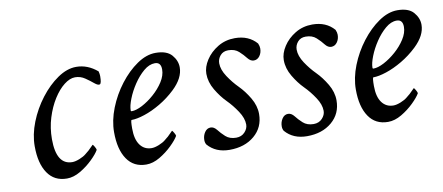

<svg xmlns="http://www.w3.org/2000/svg" viewBox="-48 -592 1760 763"><g transform="rotate(-10 832.0 -211.0)"><path d="M283.2 -424.8Q329.1 -424.8 368.2 -391.6Q371.1 -379.9 371.1 -372.1Q371.1 -342.3 363.8 -339.8Q356.4 -337.4 343 -348.6Q329.6 -359.9 311.5 -372.3Q293.5 -384.8 271.5 -384.8Q250.5 -384.8 227.3 -366.7Q204.1 -348.6 184.1 -316.9Q164.1 -285.2 151.4 -244.4Q138.7 -203.6 138.7 -158.2Q138.7 -54.7 203.1 -54.7Q215.3 -54.7 232.4 -61.5Q249.5 -68.4 258.8 -76.2Q268.6 -84.5 269.5 -85Q270.5 -85.4 273.4 -88.1Q276.4 -90.8 291 -105.5L293.9 -108.4Q295.9 -108.4 301.3 -99.1Q306.6 -89.8 306.6 -85.9Q297.9 -70.3 275.6 -48.6Q253.4 -26.9 225.6 -10.5Q197.8 5.9 170.9 5.9Q120.1 5.9 93.3 -33.7Q66.4 -73.2 66.4 -142.6Q66.4 -189.5 85.9 -239Q105.5 -288.6 137.7 -330.6Q169.9 -372.6 208 -398.7Q246.1 -424.8 283.2 -424.8Z M603.5 -424.8Q648.4 -424.8 668.5 -401.9Q688.5 -378.9 688.5 -351.6Q688.5 -308.6 644.5 -266.6Q615.2 -238.8 581.5 -219Q547.9 -199.2 516.6 -189Q485.4 -178.7 463.9 -178.7Q460 -178.7 460 -144.5Q460 -100.6 477.1 -77.6Q494.1 -54.7 523.4 -54.7Q535.6 -54.7 552.7 -61.5Q569.8 -68.4 579.1 -76.2Q588.9 -84.5 589.8 -85Q590.8 -85.4 593.8 -88.1Q596.7 -90.8 611.3 -105.5L614.3 -108.4Q616.2 -108.4 621.6 -99.1Q627 -89.8 627 -85.9Q618.2 -70.3 595.9 -48.6Q573.7 -26.9 545.9 -10.5Q518.1 5.9 491.2 5.9Q440.4 5.9 413.6 -33.7Q386.7 -73.2 386.7 -142.6Q386.7 -189.5 406.2 -239Q425.8 -288.6 458 -330.6Q490.2 -372.6 528.3 -398.7Q566.4 -424.8 603.5 -424.8ZM593.8 -384.8Q570.8 -384.8 548.3 -365.7Q525.9 -346.7 507.3 -318.8Q488.8 -291 477.8 -262.9Q466.8 -234.9 466.8 -216.8Q466.8 -212.9 470.7 -212.9Q488.3 -212.9 513.2 -225.8Q538.1 -238.8 562 -259.8Q585.9 -280.8 602.1 -305.9Q618.2 -331.1 618.2 -355.5Q618.2 -384.8 593.8 -384.8Z M923.8 -427.7Q979.5 -427.7 1011.7 -390.6Q1016.6 -379.4 1016.6 -370.1Q1016.6 -352.5 1007.3 -339.8Q998 -327.1 983.4 -327.1Q970.2 -327.1 959 -341.3Q948.2 -355.5 932.1 -370.1Q916 -384.8 889.6 -384.8Q869.1 -384.8 857.4 -371.1Q845.7 -357.4 845.7 -339.8Q845.7 -314.5 864.7 -285.6Q883.8 -256.8 906.2 -234.4Q928.7 -211.9 947.8 -179.7Q966.8 -147.5 966.8 -114.3Q966.8 -60.5 927.7 -27.3Q888.7 5.9 827.1 5.9Q771.5 5.9 739.3 -31.2Q734.4 -39.1 734.4 -49.8Q734.4 -67.4 743.7 -81.1Q752.9 -94.7 767.6 -94.7Q780.8 -94.7 792 -80.6Q802.7 -66.4 818.8 -51.8Q835 -37.1 861.3 -37.1Q882.8 -37.1 896 -51.3Q909.2 -65.4 909.2 -82Q909.2 -107.4 890.1 -136.2Q871.1 -165 848.6 -187.5Q826.2 -210 807.1 -242.2Q788.1 -274.4 788.1 -307.6Q788.1 -335 806.2 -362.8Q824.2 -390.6 855 -409.2Q885.7 -427.7 923.8 -427.7Z M1236.3 -427.7Q1292 -427.7 1324.2 -390.6Q1329.1 -379.4 1329.1 -370.1Q1329.1 -352.5 1319.8 -339.8Q1310.5 -327.1 1295.9 -327.1Q1282.7 -327.1 1271.5 -341.3Q1260.7 -355.5 1244.6 -370.1Q1228.5 -384.8 1202.1 -384.8Q1181.6 -384.8 1169.9 -371.1Q1158.2 -357.4 1158.2 -339.8Q1158.2 -314.5 1177.2 -285.6Q1196.3 -256.8 1218.8 -234.4Q1241.2 -211.9 1260.3 -179.7Q1279.3 -147.5 1279.3 -114.3Q1279.3 -60.5 1240.2 -27.3Q1201.2 5.9 1139.6 5.9Q1084 5.9 1051.8 -31.2Q1046.9 -39.1 1046.9 -49.8Q1046.9 -67.4 1056.2 -81.1Q1065.4 -94.7 1080.1 -94.7Q1093.3 -94.7 1104.5 -80.6Q1115.2 -66.4 1131.3 -51.8Q1147.5 -37.1 1173.8 -37.1Q1195.3 -37.1 1208.5 -51.3Q1221.7 -65.4 1221.7 -82Q1221.7 -107.4 1202.6 -136.2Q1183.6 -165 1161.1 -187.5Q1138.7 -210 1119.6 -242.2Q1100.6 -274.4 1100.6 -307.6Q1100.6 -335 1118.7 -362.8Q1136.7 -390.6 1167.5 -409.2Q1198.2 -427.7 1236.3 -427.7Z M1579.1 -424.8Q1624 -424.8 1644 -401.9Q1664.1 -378.9 1664.1 -351.6Q1664.1 -308.6 1620.1 -266.6Q1590.8 -238.8 1557.1 -219Q1523.4 -199.2 1492.2 -189Q1460.9 -178.7 1439.5 -178.7Q1435.5 -178.7 1435.5 -144.5Q1435.5 -100.6 1452.6 -77.6Q1469.7 -54.7 1499 -54.7Q1511.2 -54.7 1528.3 -61.5Q1545.4 -68.4 1554.7 -76.2Q1564.5 -84.5 1565.4 -85Q1566.4 -85.4 1569.3 -88.1Q1572.3 -90.8 1586.9 -105.5L1589.8 -108.4Q1591.8 -108.4 1597.2 -99.1Q1602.5 -89.8 1602.5 -85.9Q1593.8 -70.3 1571.5 -48.6Q1549.3 -26.9 1521.5 -10.5Q1493.7 5.9 1466.8 5.9Q1416 5.9 1389.2 -33.7Q1362.3 -73.2 1362.3 -142.6Q1362.3 -189.5 1381.8 -239Q1401.4 -288.6 1433.6 -330.6Q1465.8 -372.6 1503.9 -398.7Q1542 -424.8 1579.1 -424.8ZM1569.3 -384.8Q1546.4 -384.8 1523.9 -365.7Q1501.5 -346.7 1482.9 -318.8Q1464.4 -291 1453.4 -262.9Q1442.4 -234.9 1442.4 -216.8Q1442.4 -212.9 1446.3 -212.9Q1463.9 -212.9 1488.8 -225.8Q1513.7 -238.8 1537.6 -259.8Q1561.5 -280.8 1577.6 -305.9Q1593.8 -331.1 1593.8 -355.5Q1593.8 -384.8 1569.3 -384.8Z"/></g></svg>

Font: Metal
Style: Regular
Weight: 400
Designer: Danh Hong
Version: Version 8.002; ttfautohint (v1.8.3)